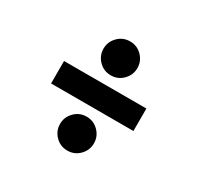

<svg xmlns="http://www.w3.org/2000/svg" viewBox="-124 -772 869 844"><g transform="rotate(30 310.0 -350.0)"><path d="M519 -407V-293H101V-407ZM224 -159Q224 -194 249 -219.5Q274 -245 310 -245Q346 -245 371 -219.5Q396 -194 396 -159Q396 -124 371 -98.5Q346 -73 310 -73Q274 -73 249 -98.5Q224 -124 224 -159ZM224 -541Q224 -576 249 -601.5Q274 -627 310 -627Q346 -627 371 -601.5Q396 -576 396 -541Q396 -506 371 -480.5Q346 -455 310 -455Q274 -455 249 -480.5Q224 -506 224 -541Z"/></g></svg>

Font: Space Grotesk Variable
Style: Regular
Weight: 400
Designer: Florian Karsten (Space Grotesk), Colophon Foundry (Space Mono)
Foundry: Florian Karsten
Version: Version 1.106